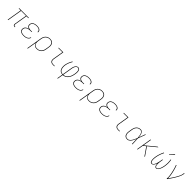

<svg xmlns="http://www.w3.org/2000/svg" viewBox="774 -3402 6252 6252"><g transform="rotate(45 3900.0 -276.0)"><path d="M434 8Q419 8 404 3.5Q389 -1 379.5 -11.5Q370 -22 368 -37.5Q366 -53 368 -68L442 -511H215L130 0H109L194 -511H105L108 -530H555L552 -511H463L389 -68Q387 -57 388.5 -45.5Q390 -34 397 -26Q404 -18 415 -14.5Q426 -11 437 -11H450V8Z M843 8Q819 8 795 5.5Q771 3 748.5 -4.5Q726 -12 707 -24.5Q688 -37 675 -56Q662 -75 658 -98.5Q654 -122 658 -146Q661 -163 667.5 -180Q674 -197 685.5 -211Q697 -225 712 -236Q727 -247 743 -255Q759 -263 776 -268Q793 -273 810 -277Q788 -283 768.5 -294.5Q749 -306 735.5 -323.5Q722 -341 718 -364.5Q714 -388 718 -411Q722 -433 732.5 -453.5Q743 -474 760 -489Q777 -504 798 -513.5Q819 -523 840.5 -528.5Q862 -534 883.5 -536Q905 -538 926 -538Q948 -538 969 -536Q990 -534 1010 -528.5Q1030 -523 1047.5 -513.5Q1065 -504 1078.5 -489Q1092 -474 1097.5 -454Q1103 -434 1100 -413Q1100 -411 1099.5 -409Q1099 -407 1098 -405H1078Q1078 -407 1078.5 -408.5Q1079 -410 1079 -412Q1082 -430 1076.5 -447.5Q1071 -465 1059.5 -477.5Q1048 -490 1032 -498.5Q1016 -507 999 -511.5Q982 -516 963.5 -517.5Q945 -519 926 -519Q907 -519 888 -517.5Q869 -516 849.5 -511.5Q830 -507 811.5 -498.5Q793 -490 777 -477Q761 -464 751.5 -446Q742 -428 739 -409Q735 -389 738.5 -369.5Q742 -350 753 -335Q764 -320 780 -310Q796 -300 814 -294.5Q832 -289 851.5 -287Q871 -285 891 -285H949L946 -266H888Q867 -266 845.5 -264.5Q824 -263 802.5 -257.5Q781 -252 760 -243Q739 -234 721.5 -220Q704 -206 693 -185.5Q682 -165 679 -144Q675 -123 679 -102Q683 -81 694.5 -65Q706 -49 723.5 -38.5Q741 -28 760.5 -21.5Q780 -15 801 -13Q822 -11 843 -11Q864 -11 884.5 -12.5Q905 -14 925.5 -19Q946 -24 966 -32.5Q986 -41 1003 -55Q1020 -69 1032 -87.5Q1044 -106 1048 -127H1068Q1064 -103 1051.5 -82Q1039 -61 1020.5 -45Q1002 -29 980 -18.5Q958 -8 935 -2Q912 4 889 6Q866 8 843 8Z M1216 205 1305 -333Q1310 -360 1318.5 -386.5Q1327 -413 1341.5 -437Q1356 -461 1377.5 -481.5Q1399 -502 1424 -515Q1449 -528 1476.5 -533Q1504 -538 1530 -538Q1559 -538 1587 -531.5Q1615 -525 1637.5 -509.5Q1660 -494 1674.5 -471Q1689 -448 1695.5 -421Q1702 -394 1701.5 -365Q1701 -336 1696 -307L1678 -197Q1673 -170 1664.5 -143Q1656 -116 1640.5 -92Q1625 -68 1603 -48Q1581 -28 1555 -15Q1529 -2 1502 3Q1475 8 1447 8Q1418 8 1390 0.5Q1362 -7 1341 -24.5Q1320 -42 1307.5 -67Q1295 -92 1291 -120L1237 205ZM1447 -11Q1472 -11 1497 -15.5Q1522 -20 1545.5 -32Q1569 -44 1589 -62.5Q1609 -81 1623 -103.5Q1637 -126 1645 -150.5Q1653 -175 1657 -200L1676 -310Q1680 -336 1680.5 -362Q1681 -388 1675.5 -412Q1670 -436 1657.5 -457.5Q1645 -479 1625.5 -493Q1606 -507 1581 -513Q1556 -519 1530 -519Q1506 -519 1481 -514Q1456 -509 1433 -497Q1410 -485 1391 -466.5Q1372 -448 1358.5 -425.5Q1345 -403 1337.5 -379Q1330 -355 1326 -330L1308 -221Q1303 -196 1302 -170Q1301 -144 1306 -120Q1311 -96 1322.5 -74.5Q1334 -53 1353 -38Q1372 -23 1396.5 -17Q1421 -11 1447 -11Z M2189 0Q2169 0 2148.5 -3.5Q2128 -7 2110.5 -16.5Q2093 -26 2080.5 -41Q2068 -56 2062 -75Q2056 -94 2056 -114.5Q2056 -135 2059 -156L2118 -511H1928V-530H2142L2080 -153Q2077 -135 2077 -117.5Q2077 -100 2082 -83.5Q2087 -67 2097.5 -54Q2108 -41 2122.5 -33Q2137 -25 2154.5 -22Q2172 -19 2189 -19H2258V0Z M2599 205 2632 8Q2599 6 2569 -5Q2539 -16 2516.5 -37.5Q2494 -59 2481 -87.5Q2468 -116 2462.5 -147.5Q2457 -179 2458 -212.5Q2459 -246 2464 -279Q2470 -311 2479.5 -344Q2489 -377 2501.5 -409Q2514 -441 2530 -471Q2546 -501 2564 -530L2581 -520Q2564 -492 2548.5 -462.5Q2533 -433 2520.5 -402.5Q2508 -372 2499 -340Q2490 -308 2485 -276Q2480 -246 2479 -215.5Q2478 -185 2482.5 -156Q2487 -127 2498.5 -100Q2510 -73 2530 -53Q2550 -33 2577.5 -22.5Q2605 -12 2635 -11L2691 -350Q2694 -370 2699 -389.5Q2704 -409 2712 -428.5Q2720 -448 2731 -466Q2742 -484 2757.5 -499Q2773 -514 2793 -522Q2813 -530 2833 -530Q2851 -530 2867.5 -523Q2884 -516 2894.5 -503Q2905 -490 2911.5 -474Q2918 -458 2921.5 -440.5Q2925 -423 2926 -405.5Q2927 -388 2926 -369.5Q2925 -351 2923 -333Q2921 -315 2918 -296Q2912 -262 2903 -227Q2894 -192 2879 -158Q2864 -124 2841.5 -93.5Q2819 -63 2789 -39.5Q2759 -16 2723.5 -4.5Q2688 7 2653 8L2620 205ZM2656 -11Q2689 -13 2721.5 -24.5Q2754 -36 2781 -58.5Q2808 -81 2828.5 -110Q2849 -139 2862.5 -170.5Q2876 -202 2884 -234.5Q2892 -267 2898 -300Q2900 -316 2902 -332Q2904 -348 2905 -364Q2906 -380 2905.5 -396Q2905 -412 2902.5 -427.5Q2900 -443 2895.5 -457.5Q2891 -472 2882.5 -484.5Q2874 -497 2860 -504Q2846 -511 2830 -511Q2812 -511 2795 -502.5Q2778 -494 2765.5 -480Q2753 -466 2744 -449.5Q2735 -433 2729 -416Q2723 -399 2718.5 -381.5Q2714 -364 2712 -347Z M3243 8Q3219 8 3195 5.5Q3171 3 3148.5 -4.5Q3126 -12 3107 -24.5Q3088 -37 3075 -56Q3062 -75 3058 -98.5Q3054 -122 3058 -146Q3061 -163 3067.5 -180Q3074 -197 3085.5 -211Q3097 -225 3112 -236Q3127 -247 3143 -255Q3159 -263 3176 -268Q3193 -273 3210 -277Q3188 -283 3168.5 -294.5Q3149 -306 3135.5 -323.5Q3122 -341 3118 -364.5Q3114 -388 3118 -411Q3122 -433 3132.5 -453.5Q3143 -474 3160 -489Q3177 -504 3198 -513.5Q3219 -523 3240.5 -528.5Q3262 -534 3283.5 -536Q3305 -538 3326 -538Q3348 -538 3369 -536Q3390 -534 3410 -528.5Q3430 -523 3447.5 -513.5Q3465 -504 3478.5 -489Q3492 -474 3497.5 -454Q3503 -434 3500 -413Q3500 -411 3499.5 -409Q3499 -407 3498 -405H3478Q3478 -407 3478.5 -408.5Q3479 -410 3479 -412Q3482 -430 3476.5 -447.5Q3471 -465 3459.5 -477.5Q3448 -490 3432 -498.5Q3416 -507 3399 -511.5Q3382 -516 3363.5 -517.5Q3345 -519 3326 -519Q3307 -519 3288 -517.5Q3269 -516 3249.5 -511.5Q3230 -507 3211.5 -498.5Q3193 -490 3177 -477Q3161 -464 3151.5 -446Q3142 -428 3139 -409Q3135 -389 3138.5 -369.5Q3142 -350 3153 -335Q3164 -320 3180 -310Q3196 -300 3214 -294.5Q3232 -289 3251.5 -287Q3271 -285 3291 -285H3349L3346 -266H3288Q3267 -266 3245.5 -264.5Q3224 -263 3202.5 -257.5Q3181 -252 3160 -243Q3139 -234 3121.5 -220Q3104 -206 3093 -185.5Q3082 -165 3079 -144Q3075 -123 3079 -102Q3083 -81 3094.5 -65Q3106 -49 3123.5 -38.5Q3141 -28 3160.5 -21.5Q3180 -15 3201 -13Q3222 -11 3243 -11Q3264 -11 3284.5 -12.5Q3305 -14 3325.5 -19Q3346 -24 3366 -32.5Q3386 -41 3403 -55Q3420 -69 3432 -87.5Q3444 -106 3448 -127H3468Q3464 -103 3451.5 -82Q3439 -61 3420.5 -45Q3402 -29 3380 -18.5Q3358 -8 3335 -2Q3312 4 3289 6Q3266 8 3243 8Z M3616 205 3705 -333Q3710 -360 3718.5 -386.5Q3727 -413 3741.5 -437Q3756 -461 3777.5 -481.5Q3799 -502 3824 -515Q3849 -528 3876.5 -533Q3904 -538 3930 -538Q3959 -538 3987 -531.5Q4015 -525 4037.5 -509.5Q4060 -494 4074.5 -471Q4089 -448 4095.5 -421Q4102 -394 4101.5 -365Q4101 -336 4096 -307L4078 -197Q4073 -170 4064.5 -143Q4056 -116 4040.5 -92Q4025 -68 4003 -48Q3981 -28 3955 -15Q3929 -2 3902 3Q3875 8 3847 8Q3818 8 3790 0.5Q3762 -7 3741 -24.5Q3720 -42 3707.5 -67Q3695 -92 3691 -120L3637 205ZM3847 -11Q3872 -11 3897 -15.5Q3922 -20 3945.5 -32Q3969 -44 3989 -62.5Q4009 -81 4023 -103.5Q4037 -126 4045 -150.5Q4053 -175 4057 -200L4076 -310Q4080 -336 4080.5 -362Q4081 -388 4075.5 -412Q4070 -436 4057.5 -457.5Q4045 -479 4025.5 -493Q4006 -507 3981 -513Q3956 -519 3930 -519Q3906 -519 3881 -514Q3856 -509 3833 -497Q3810 -485 3791 -466.5Q3772 -448 3758.5 -425.5Q3745 -403 3737.5 -379Q3730 -355 3726 -330L3708 -221Q3703 -196 3702 -170Q3701 -144 3706 -120Q3711 -96 3722.5 -74.5Q3734 -53 3753 -38Q3772 -23 3796.5 -17Q3821 -11 3847 -11Z M4443 8Q4419 8 4395 5.5Q4371 3 4348.5 -4.5Q4326 -12 4307 -24.5Q4288 -37 4275 -56Q4262 -75 4258 -98.5Q4254 -122 4258 -146Q4261 -163 4267.5 -180Q4274 -197 4285.5 -211Q4297 -225 4312 -236Q4327 -247 4343 -255Q4359 -263 4376 -268Q4393 -273 4410 -277Q4388 -283 4368.5 -294.5Q4349 -306 4335.5 -323.5Q4322 -341 4318 -364.5Q4314 -388 4318 -411Q4322 -433 4332.5 -453.5Q4343 -474 4360 -489Q4377 -504 4398 -513.5Q4419 -523 4440.5 -528.5Q4462 -534 4483.5 -536Q4505 -538 4526 -538Q4548 -538 4569 -536Q4590 -534 4610 -528.5Q4630 -523 4647.5 -513.5Q4665 -504 4678.5 -489Q4692 -474 4697.5 -454Q4703 -434 4700 -413Q4700 -411 4699.5 -409Q4699 -407 4698 -405H4678Q4678 -407 4678.5 -408.5Q4679 -410 4679 -412Q4682 -430 4676.5 -447.5Q4671 -465 4659.5 -477.5Q4648 -490 4632 -498.5Q4616 -507 4599 -511.5Q4582 -516 4563.5 -517.5Q4545 -519 4526 -519Q4507 -519 4488 -517.5Q4469 -516 4449.5 -511.5Q4430 -507 4411.5 -498.5Q4393 -490 4377 -477Q4361 -464 4351.5 -446Q4342 -428 4339 -409Q4335 -389 4338.5 -369.5Q4342 -350 4353 -335Q4364 -320 4380 -310Q4396 -300 4414 -294.5Q4432 -289 4451.5 -287Q4471 -285 4491 -285H4549L4546 -266H4488Q4467 -266 4445.5 -264.5Q4424 -263 4402.5 -257.5Q4381 -252 4360 -243Q4339 -234 4321.5 -220Q4304 -206 4293 -185.5Q4282 -165 4279 -144Q4275 -123 4279 -102Q4283 -81 4294.5 -65Q4306 -49 4323.5 -38.5Q4341 -28 4360.5 -21.5Q4380 -15 4401 -13Q4422 -11 4443 -11Q4464 -11 4484.5 -12.5Q4505 -14 4525.5 -19Q4546 -24 4566 -32.5Q4586 -41 4603 -55Q4620 -69 4632 -87.5Q4644 -106 4648 -127H4668Q4664 -103 4651.5 -82Q4639 -61 4620.5 -45Q4602 -29 4580 -18.5Q4558 -8 4535 -2Q4512 4 4489 6Q4466 8 4443 8Z M5189 0Q5169 0 5148.5 -3.5Q5128 -7 5110.5 -16.5Q5093 -26 5080.5 -41Q5068 -56 5062 -75Q5056 -94 5056 -114.5Q5056 -135 5059 -156L5118 -511H4928V-530H5142L5080 -153Q5077 -135 5077 -117.5Q5077 -100 5082 -83.5Q5087 -67 5097.5 -54Q5108 -41 5122.5 -33Q5137 -25 5154.5 -22Q5172 -19 5189 -19H5258V0Z M5615 8Q5588 8 5561.5 0.5Q5535 -7 5515.5 -23.5Q5496 -40 5484.5 -64Q5473 -88 5468.5 -114Q5464 -140 5465.5 -168Q5467 -196 5471 -223L5489 -333Q5494 -359 5501.5 -384.5Q5509 -410 5522 -433.5Q5535 -457 5554 -477.5Q5573 -498 5596.5 -512Q5620 -526 5646 -532Q5672 -538 5698 -538Q5724 -538 5746.5 -526.5Q5769 -515 5784 -496Q5799 -477 5807.5 -453.5Q5816 -430 5822 -405.5Q5828 -381 5831.5 -356Q5835 -331 5837 -306Q5858 -362 5878 -418Q5898 -474 5918 -530H5939Q5914 -464 5890 -397.5Q5866 -331 5841 -265Q5845 -199 5847.5 -132.5Q5850 -66 5853 0H5832Q5830 -57 5828.5 -113.5Q5827 -170 5825 -226Q5815 -201 5803.5 -176Q5792 -151 5778.5 -126.5Q5765 -102 5749 -78.5Q5733 -55 5713 -35.5Q5693 -16 5667.5 -4Q5642 8 5615 8ZM5615 -11Q5643 -11 5669 -26Q5695 -41 5715 -63Q5735 -85 5750 -110Q5765 -135 5777.5 -161.5Q5790 -188 5801.5 -214.5Q5813 -241 5823 -268Q5822 -288 5820 -307.5Q5818 -327 5815.5 -346.5Q5813 -366 5809.5 -385Q5806 -404 5800.5 -422.5Q5795 -441 5787 -458.5Q5779 -476 5766.5 -489.5Q5754 -503 5736 -511Q5718 -519 5698 -519Q5675 -519 5651 -513.5Q5627 -508 5606 -495Q5585 -482 5568 -462.5Q5551 -443 5539 -421.5Q5527 -400 5520.5 -377Q5514 -354 5510 -330L5492 -220Q5487 -196 5486 -171Q5485 -146 5488.5 -122.5Q5492 -99 5501.5 -77.5Q5511 -56 5527.5 -40.5Q5544 -25 5567.5 -18Q5591 -11 5615 -11Z M6069 0 6157 -530H6178L6129 -235L6487 -530H6518L6229 -292L6430 0H6406L6298 -157L6213 -279L6124 -206L6090 0Z M6739 8Q6723 8 6709.5 1.5Q6696 -5 6687.5 -16.5Q6679 -28 6673.5 -41.5Q6668 -55 6665 -69.5Q6662 -84 6660.5 -99Q6659 -114 6658.5 -129.5Q6658 -145 6658.5 -160.5Q6659 -176 6660.5 -191.5Q6662 -207 6664 -222.5Q6666 -238 6668 -253Q6674 -290 6683.5 -326.5Q6693 -363 6705.5 -399Q6718 -435 6733 -469.5Q6748 -504 6765 -538L6784 -529Q6766 -496 6751.5 -462Q6737 -428 6725 -393Q6713 -358 6703.5 -322Q6694 -286 6689 -250Q6686 -233 6684 -215.5Q6682 -198 6680.5 -181Q6679 -164 6678.5 -146.5Q6678 -129 6679.5 -112Q6681 -95 6684 -78.5Q6687 -62 6693.5 -47.5Q6700 -33 6712.5 -22Q6725 -11 6742 -11Q6761 -11 6777.5 -23Q6794 -35 6805.5 -51Q6817 -67 6825.5 -84.5Q6834 -102 6840.5 -119.5Q6847 -137 6852.5 -155.5Q6858 -174 6862.5 -192Q6867 -210 6870.5 -228.5Q6874 -247 6877 -265L6890 -345H6911L6898 -265Q6896 -250 6893.5 -235.5Q6891 -221 6889.5 -206.5Q6888 -192 6887 -177.5Q6886 -163 6886 -148.5Q6886 -134 6886.5 -119.5Q6887 -105 6889 -91Q6891 -77 6894.5 -63.5Q6898 -50 6904.5 -38.5Q6911 -27 6922.5 -19Q6934 -11 6949 -11Q6967 -11 6983 -22.5Q6999 -34 7010.5 -49Q7022 -64 7030.5 -81Q7039 -98 7045.5 -115Q7052 -132 7057.5 -149.5Q7063 -167 7067.5 -184.5Q7072 -202 7076 -220Q7080 -238 7083 -256Q7094 -327 7093.5 -396.5Q7093 -466 7080 -534L7100 -538Q7113 -468 7114 -397Q7115 -326 7103 -253Q7100 -233 7095.5 -214Q7091 -195 7086 -175.5Q7081 -156 7074.5 -137Q7068 -118 7060 -99.5Q7052 -81 7041.5 -62.5Q7031 -44 7017 -28.5Q7003 -13 6984.5 -2.5Q6966 8 6946 8Q6929 8 6915.5 0.5Q6902 -7 6893.5 -20Q6885 -33 6880 -48Q6875 -63 6872 -78.5Q6869 -94 6868 -110Q6867 -126 6867 -142Q6862 -126 6855.5 -110Q6849 -94 6841 -78Q6833 -62 6823 -47.5Q6813 -33 6800.5 -20Q6788 -7 6771.5 0.5Q6755 8 6739 8ZM6941 -604 6928 -616 7060 -757 7076 -743Z M7430 0Q7436 -35 7434 -70Q7432 -105 7427.5 -139Q7423 -173 7417 -206.5Q7411 -240 7404 -273Q7397 -306 7388.5 -339Q7380 -372 7371 -404.5Q7362 -437 7351.5 -468.5Q7341 -500 7328 -531L7348 -538Q7363 -499 7376 -459Q7389 -419 7400 -378Q7411 -337 7420.5 -295.5Q7430 -254 7437.5 -211.5Q7445 -169 7450.5 -126Q7456 -83 7454 -39Q7479 -74 7503 -108.5Q7527 -143 7550 -178.5Q7573 -214 7595 -250.5Q7617 -287 7636.5 -324Q7656 -361 7672.5 -399Q7689 -437 7695 -477L7704 -530H7725L7716 -477Q7711 -445 7698.5 -413.5Q7686 -382 7671.5 -351Q7657 -320 7640 -290Q7623 -260 7605.5 -230.5Q7588 -201 7569 -171.5Q7550 -142 7530.5 -113.5Q7511 -85 7491 -56.5Q7471 -28 7451 0Z"/></g></svg>

Font: Iosevka Slab ThExObl
Style: Regular
Weight: 100
Width: 7
Italic angle: -9°
Monospace: yes
Designer: Belleve Invis
Foundry: Belleve Invis
Version: Version 11.1.1; ttfautohint (v1.8.3)